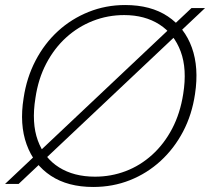

<svg xmlns="http://www.w3.org/2000/svg" viewBox="-28 -732 836 764"><path d="M-8 0 734 -700H788L46 0ZM343 12Q242 12 174.5 -32.5Q107 -77 78 -157Q49 -237 66 -342Q78 -423 113.5 -491Q149 -559 202.5 -608Q256 -657 324.5 -684.5Q393 -712 470 -712Q572 -712 639.5 -667Q707 -622 735.5 -542.5Q764 -463 748 -358Q736 -276 700.5 -208.5Q665 -141 611 -91.5Q557 -42 489 -15Q421 12 343 12ZM350 -29Q414 -29 472 -51Q530 -73 577.5 -116Q625 -159 657 -220Q689 -281 701 -358Q717 -457 691 -527Q665 -597 606.5 -634.5Q548 -672 466 -672Q401 -672 342 -649Q283 -626 235.5 -583Q188 -540 156 -479Q124 -418 113 -342Q97 -243 122.5 -173Q148 -103 207 -66Q266 -29 350 -29Z"/></svg>

Font: DM Sans 36pt ExtraLight
Style: Italic
Weight: 250
Italic angle: -10°
Designer: Colophon Foundry, Jonny Pinhorn
Foundry: Colophon Foundry
Version: Version 4.004;gftools[0.9.30]